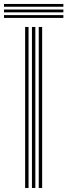

<svg xmlns="http://www.w3.org/2000/svg" viewBox="-65 -934 335 954"><path d="M127.5 0V-800H144.4V0ZM59.9 0V-800H76.8V0ZM93.7 0V-800H110.6V0ZM-45.1 -900.5V-914.3H249.9V-900.5ZM-45.1 -845V-858.9H249.9V-845ZM-45.1 -872.7V-886.6H249.9V-872.7Z"/></svg>

Font: Big Shoulders Inline Text SC Thin
Style: Regular
Weight: 100
Designer: Patric King
Foundry: XO Type Co
Version: Version 2.002